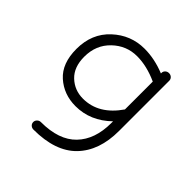

<svg xmlns="http://www.w3.org/2000/svg" viewBox="-162 -522 834 834"><g transform="rotate(45 254.5 -105.0)"><path d="M223 -11Q151 -11 100.5 -56Q50 -101 50 -190Q50 -284 112.5 -342Q175 -400 259 -400Q321 -400 385 -374V-377Q385 -387 392 -393.5Q399 -400 409 -400Q419 -400 426 -393.5Q433 -387 433 -377V-69Q433 53 366.5 121.5Q300 190 166 190Q156 190 149 183.5Q142 177 142 167Q142 158 149 151Q156 144 166 144Q276 144 330.5 87.5Q385 31 385 -69V-80Q314 -11 223 -11ZM223 -57Q319 -57 385 -153V-324Q319 -354 259 -354Q194 -354 146 -308Q98 -262 98 -190Q98 -126 134.5 -91.5Q171 -57 223 -57Z"/></g></svg>

Font: Hoogli
Style: Regular
Weight: 400
Designer: Anand Singh Naorem
Foundry: Brand New Type
Version: Version 1.00 b007